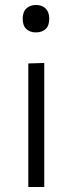

<svg xmlns="http://www.w3.org/2000/svg" viewBox="-20 -750 291 770"><path d="M93.5 0Q93.5 -55.5 93.5 -107Q93.5 -158.5 93.5 -219.5V-269.5Q93.5 -312.5 93.5 -350Q93.5 -387.5 93.5 -423Q93.5 -458.5 93.5 -495.5L157.5 -497.5Q157.5 -460.5 157.5 -424.8Q157.5 -389 157.5 -351.2Q157.5 -313.5 157.5 -269.5V-219.5Q157.5 -158.5 157.5 -107Q157.5 -55.5 157.5 0ZM123.5 -620Q100.5 -620 85.8 -633.5Q71 -647 71 -675Q71 -702.5 85.8 -716.2Q100.5 -730 124.5 -730Q148.5 -730 163 -715.8Q177.5 -701.5 177.5 -675Q177.5 -647 163 -633.5Q148.5 -620 123.5 -620Z"/></svg>

Font: Commissioner Thin Light
Style: Regular
Weight: 300
Version: Version 1.000